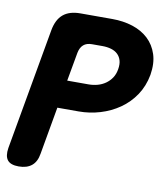

<svg xmlns="http://www.w3.org/2000/svg" viewBox="-88 -800 771 880"><g transform="rotate(10 297.5 -360.0)"><path d="M186 -286 147 -65Q141 -27 118.5 -8.5Q96 10 58 10Q20 10 5.5 -8.5Q-9 -27 -3 -65L97 -630Q106 -681 135 -705.5Q164 -730 215 -730H364Q415 -730 458.5 -716Q502 -702 532 -674Q562 -646 575.5 -604.5Q589 -563 580 -508Q570 -454 542 -412.5Q514 -371 473.5 -343Q433 -315 384.5 -300.5Q336 -286 285 -286ZM209 -416H308Q330 -416 350 -421.5Q370 -427 386.5 -438.5Q403 -450 414.5 -467Q426 -484 430 -508Q434 -532 429 -549Q424 -566 412 -577.5Q400 -589 381.5 -594.5Q363 -600 341 -600H292Q267 -600 252.5 -587.5Q238 -575 233 -550Z"/></g></svg>

Font: Maple Mono ExtraBold
Style: Italic
Weight: 800
Italic angle: -10°
Monospace: yes
Designer: subframe7536
Version: Version 7.200